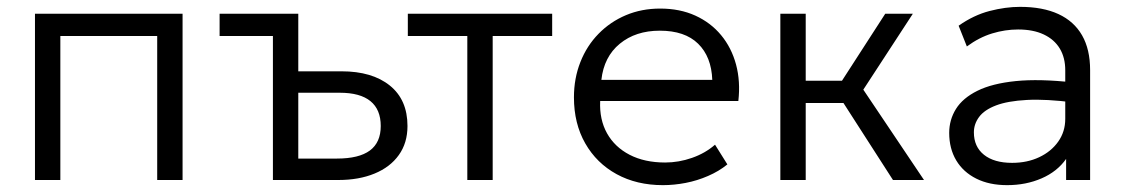

<svg xmlns="http://www.w3.org/2000/svg" viewBox="-20 -525 3276 560"><path d="M82 0V-485H512.5V0H438.5V-420H156V0Z M776 0V-485H850V-62.5H962.5Q1027 -62.5 1058.8 -86Q1090.5 -109.5 1090.5 -157.5Q1090.5 -205.5 1060.5 -230Q1030.5 -254.5 971 -254.5H836.5V-317H976Q1065.5 -317 1117 -275.5Q1168.5 -234 1168.5 -157.5Q1168.5 -108 1143.2 -72.8Q1118 -37.5 1072.5 -18.8Q1027 0 967 0ZM620.5 -420V-485H850L776 -420Z M1343 0V-420H1169.5V-485H1590.5V-420H1417V0Z M1913.5 15Q1837 15 1778.5 -17Q1720 -49 1687 -106.8Q1654 -164.5 1654 -241Q1654 -296.5 1672.8 -344Q1691.5 -391.5 1725.8 -426.5Q1760 -461.5 1805.8 -480.8Q1851.5 -500 1905.5 -500Q1963 -500 2008 -479.5Q2053 -459 2083.2 -422.5Q2113.5 -386 2126.8 -336.8Q2140 -287.5 2133.5 -230.5H1730.5Q1728 -176.5 1750.5 -136.2Q1773 -96 1816.5 -73.5Q1860 -51 1920 -51Q1959.5 -51 1998.2 -64.5Q2037 -78 2065.5 -103L2101.5 -45.5Q2077 -25.5 2045.2 -11.8Q2013.5 2 1979.8 8.5Q1946 15 1913.5 15ZM1734 -292H2057.5Q2055 -359.5 2016.2 -397.5Q1977.5 -435.5 1904.5 -435.5Q1834 -435.5 1787.8 -397.5Q1741.5 -359.5 1734 -292Z M2584.5 0 2417 -260.5 2562 -485H2642.5L2498 -263.5L2675 0ZM2256 0V-485H2330V-289.5H2474.5V-224.5H2330V0Z M2917.5 15Q2865.5 15 2827.5 -4Q2789.5 -23 2769 -57.2Q2748.5 -91.5 2748.5 -137.5Q2748.5 -175.5 2768.2 -207.2Q2788 -239 2830.8 -260.2Q2873.5 -281.5 2942.5 -288.5Q3011.5 -295.5 3110.5 -284.5L3113 -226Q3031.5 -236.5 2975.2 -233.5Q2919 -230.5 2885 -217.5Q2851 -204.5 2835.8 -184Q2820.5 -163.5 2820.5 -139Q2820.5 -97 2850 -73.5Q2879.5 -50 2932 -50Q2976 -50 3011 -66.5Q3046 -83 3066.5 -112Q3087 -141 3087 -178.5V-320Q3087 -357 3071 -383.5Q3055 -410 3024.2 -424.5Q2993.5 -439 2949.5 -439Q2911.5 -439 2873.8 -427.5Q2836 -416 2800 -389.5L2776 -450Q2820 -481 2866.5 -493Q2913 -505 2955 -505Q3021.5 -505 3067 -484Q3112.5 -463 3136 -422Q3159.5 -381 3159.5 -320.5V0H3089.5V-61.5Q3063.5 -24.5 3018 -4.8Q2972.5 15 2917.5 15Z"/></svg>

Font: Geologica Roman ExtraLight
Style: Regular
Weight: 250
Designer: Sindre Bremnes, Frode Helland
Foundry: Monokrom Skriftforlag AS
Version: Version 1.010;gftools[0.9.28]